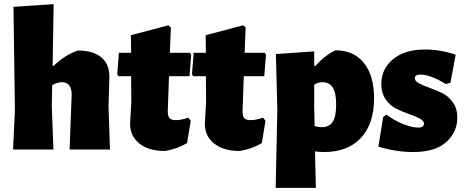

<svg xmlns="http://www.w3.org/2000/svg" viewBox="-20 -722 2242 927"><path d="M356 -478Q431 -478 470.5 -444Q510 -410 508 -346L504 -210L511 0H316L326 -264Q326 -325 279 -325Q256 -325 232 -311L230 -210L238 0H43L52 -190L45 -689L239 -702L234 -404H239Q292 -456 356 -478Z M777 7Q698 7 653 -29Q608 -65 608 -125L614 -229L613 -354H551L546 -364L554 -467H613L612 -552L793 -600L805 -589L800 -467H898L903 -457L895 -354H796L790 -185Q790 -161 798.5 -151.5Q807 -142 829 -142Q855 -142 889 -154L901 -139L883 -31Q836 -3 777 7Z M1138 7Q1059 7 1014 -29Q969 -65 969 -125L975 -229L974 -354H912L907 -364L915 -467H974L973 -552L1154 -600L1166 -589L1161 -467H1259L1264 -457L1256 -354H1157L1151 -185Q1151 -161 1159.5 -151.5Q1168 -142 1190 -142Q1216 -142 1250 -154L1262 -139L1244 -31Q1197 -3 1138 7Z M1497 -474V-404H1504Q1546 -454 1600 -479Q1688 -479 1737 -418Q1786 -357 1786 -248Q1786 -124 1722.5 -56Q1659 12 1544 12Q1524 12 1501 9L1505 185H1311L1319 -190L1312 -461ZM1497 -210 1499 -113Q1519 -108 1533 -108Q1570 -108 1586.5 -134Q1603 -160 1603 -217Q1603 -273 1587 -299Q1571 -325 1536 -325Q1514 -325 1497 -313Z M2032 -483Q2105 -483 2180 -458L2155 -323L2133 -316Q2058 -362 2009 -362Q1983 -362 1983 -344Q1983 -330 2004 -319Q2025 -308 2055.5 -297.5Q2086 -287 2116 -272Q2146 -257 2167 -227Q2188 -197 2188 -154Q2188 -85 2135 -36.5Q2082 12 1975 12Q1893 12 1807 -14L1830 -157L1846 -169Q1883 -140 1926.5 -123Q1970 -106 1999 -106Q2027 -106 2027 -125Q2027 -139 2006 -150Q1985 -161 1954.5 -171.5Q1924 -182 1893.5 -197Q1863 -212 1842 -242.5Q1821 -273 1821 -316Q1821 -389 1877.5 -436Q1934 -483 2032 -483Z"/></svg>

Font: Alegreya Sans Black
Style: Regular
Weight: 900
Designer: Juan Pablo del Peral
Foundry: Huerta Tipografica
Version: Version 2.007